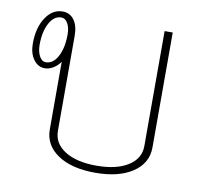

<svg xmlns="http://www.w3.org/2000/svg" viewBox="-68 -639 760 722"><g transform="rotate(10 311.5 -278.0)"><path d="M536 -560V-121Q536 -61 483 -25.5Q430 10 340 10Q250 10 197 -25.5Q144 -61 144 -121V-379Q133 -363 117 -353.5Q101 -344 85 -344Q59 -344 42 -367.5Q25 -391 25 -428Q25 -488 50.5 -527Q76 -566 115 -566Q143 -566 159 -544Q175 -522 175 -484V-121Q175 -73 219.5 -45Q264 -17 340 -17Q416 -17 460.5 -45Q505 -73 505 -121V-560ZM148 -484Q148 -510 138.5 -526.5Q129 -543 114 -543Q86 -543 68.5 -510.5Q51 -478 51 -428Q51 -402 60.5 -384.5Q70 -367 85 -367Q113 -367 130.5 -400Q148 -433 148 -484Z"/></g></svg>

Font: KoHo ExtraLight
Style: Regular
Weight: 275
Version: Version 1.000; ttfautohint (v1.6)